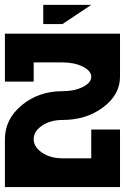

<svg xmlns="http://www.w3.org/2000/svg" viewBox="-20 -762 567 782"><path d="M234.4 -390.6Q282.7 -390.6 317.1 -407.7Q351.6 -424.8 351.6 -449.2Q351.6 -473.6 317.1 -490.7Q282.7 -507.8 234.4 -507.8H117.2V-429.7H0V-625H468.8V-449.2Q468.8 -376.5 400.1 -325Q331.5 -273.4 234.4 -273.4Q186 -273.4 151.6 -250.5Q117.2 -227.5 117.2 -195.3Q117.2 -163.1 151.6 -140.1Q186 -117.2 234.4 -117.2H351.6V-234.4H468.8V0H0V-195.3Q0 -276.4 68.6 -333.5Q137.2 -390.6 234.4 -390.6ZM156.2 -664.1V-742.2H351.6L234.4 -664.1Z"/></svg>

Font: Leporid
Style: Regular
Weight: 400
Designer: GGBotNet
Foundry: GGBotNet
Version: 1.00